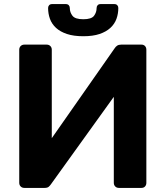

<svg xmlns="http://www.w3.org/2000/svg" viewBox="-20 -918 809 938"><path d="M387 -741Q340 -741 307 -752Q274 -763 253.5 -782Q233 -801 224 -826Q215 -851 215 -879Q215 -887 220 -892.5Q225 -898 234 -898H302Q311 -898 316 -892.5Q321 -887 321 -879Q321 -858 334 -841Q347 -824 387 -824Q427 -824 439.5 -841Q452 -858 452 -879Q452 -887 457 -892.5Q462 -898 471 -898H539Q548 -898 553 -892.5Q558 -887 558 -879Q558 -851 549 -826Q540 -801 519.5 -782Q499 -763 466.5 -752Q434 -741 387 -741ZM99 0Q88 0 81 -7Q74 -14 74 -25V-675Q74 -686 81 -693Q88 -700 99 -700H208Q219 -700 226 -693Q233 -686 233 -675V-243L540 -682Q545 -690 552.5 -695Q560 -700 572 -700H671Q682 -700 688.5 -693Q695 -686 695 -675V-25Q695 -14 688.5 -7Q682 0 671 0H561Q550 0 543 -7Q536 -14 536 -25V-445L229 -18Q225 -12 218.5 -6Q212 0 198 0Z"/></svg>

Font: Fz Rubik SemBd
Style: Regular
Weight: 600
Designer: Hubert and Fischer
Foundry: Hubert and Fischer
Version: Vit hóa bi FontZin.com